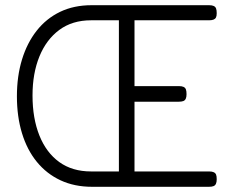

<svg xmlns="http://www.w3.org/2000/svg" viewBox="-20 -707 893 738"><path d="M334 11Q266 11 212.5 -14Q159 -39 121.5 -85Q84 -131 64.5 -195Q45 -259 45 -337Q45 -414 64.5 -478Q84 -542 121 -589Q158 -636 211 -661.5Q264 -687 332 -687H784Q795 -687 801.5 -684Q808 -681 810.5 -674.5Q813 -668 813 -656Q813 -645 810 -639.5Q807 -634 800.5 -631.5Q794 -629 783 -629H497V-376H668Q679 -376 685.5 -373Q692 -370 694.5 -363.5Q697 -357 697 -345Q697 -334 694 -327.5Q691 -321 684.5 -318.5Q678 -316 666 -316H497V-48H784Q795 -48 801.5 -45Q808 -42 810.5 -36Q813 -30 813 -18Q813 -7 810 -0.5Q807 6 800.5 8.5Q794 11 783 11ZM330 -48H437V-629H330Q258 -629 208 -592Q158 -555 131.5 -490Q105 -425 105 -340Q105 -252 131.5 -186Q158 -120 208 -84Q258 -48 330 -48Z"/></svg>

Font: Fredoka SemiCondensed Light
Style: Regular
Weight: 300
Width: 4
Designer: Ben Nathan
Foundry: Milena B. Brandão, Ben Nathan
Version: Version 2.001